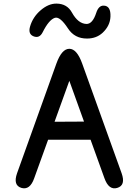

<svg xmlns="http://www.w3.org/2000/svg" viewBox="-20 -1016 771 1060"><path d="M433.6 -665.5Q404.3 -746.6 362.8 -746.6Q320.8 -746.6 291.5 -665.5L74.2 -59.6Q50.8 7.3 98.6 21.5Q145.5 34.7 168.9 -32.2L245.6 -244.6H480L556.6 -32.2Q580.6 35.2 627 21.5Q675.3 7.3 651.4 -59.6ZM362.8 -569.8 443.8 -344.7 281.2 -343.8ZM215.8 -838.4Q250 -906.7 282.7 -917.5Q311 -926.8 355 -859.4Q391.6 -802.7 460.9 -803.2Q512.2 -803.2 546.9 -835.4Q587.9 -874 589.8 -924.3Q592.3 -983.4 553.2 -984.9Q524.4 -986.3 511.2 -944.8Q490.7 -882.3 456.5 -883.8Q411.1 -885.7 377.4 -946.3Q350.6 -995.6 292 -996.1Q247.6 -996.6 204.1 -959Q161.1 -921.9 146 -869.6Q134.3 -829.6 163.1 -816.4Q197.3 -801.3 215.8 -838.4Z"/></svg>

Font: Comic Relief
Style: Regular
Weight: 400
Designer: Jeff Davis
Foundry: Loudifier
Version: Version 1.200; ttfautohint (v1.8.4.7-5d5b)